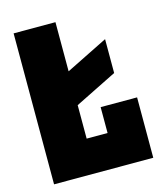

<svg xmlns="http://www.w3.org/2000/svg" viewBox="-106 -780 733 860"><g transform="rotate(-15 260.5 -350.0)"><path d="M123 -261V-418L427 -569V-412ZM38 0V-700H232V-160H329V-280H498V0Z"/></g></svg>

Font: Tektur SemiCondensed ExtraBold
Style: Regular
Weight: 800
Width: 4
Designer: Adam Jagosz
Foundry: Adam Jagosz
Version: Version 1.005;gftools[0.9.30]